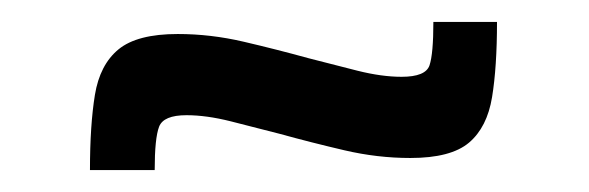

<svg xmlns="http://www.w3.org/2000/svg" viewBox="-20 -390 537 175"><path d="M62 -235Q62 -276 66.5 -303.5Q71 -331 88 -345Q105 -359 142 -359Q172 -359 202 -352Q232 -345 261 -337Q284 -331 306 -325.5Q328 -320 346 -320Q368 -320 371.5 -330.5Q375 -341 375 -370H433Q433 -329 428.5 -301.5Q424 -274 407.5 -260Q391 -246 354 -246Q324 -246 294 -253Q264 -260 235 -268Q212 -274 190 -279.5Q168 -285 150 -285Q129 -285 125 -274.5Q121 -264 121 -235Z"/></svg>

Font: Saira Thin Medium
Style: Regular
Weight: 500
Version: Version 1.101